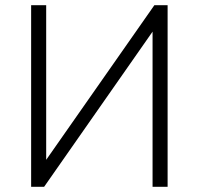

<svg xmlns="http://www.w3.org/2000/svg" viewBox="-20 -720 766 740"><path d="M100 0V-700H158V-104L575 -700H626V0H568V-598L150 0Z"/></svg>

Font: Geologica-Sharp
Style: Regular
Weight: 100
Designer: Sindre Bremnes, Frode Helland
Foundry: Monokrom Skriftforlag AS
Version: Version 1.010;gftools[0.9.28]